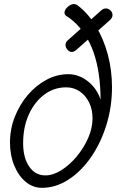

<svg xmlns="http://www.w3.org/2000/svg" viewBox="-20 -913 648 942"><path d="M185.5 8.5Q141.5 8.5 106 -21Q70.5 -50.5 49.8 -101Q29 -151.5 29 -214Q29 -279.5 52.5 -339.5Q76 -399.5 116.2 -446.8Q156.5 -494 207.8 -521.5Q259 -549 315 -549Q367 -549 411.2 -514Q455.5 -479 473.5 -424Q473 -450 472.5 -464.8Q472 -479.5 471 -491Q466.5 -553 453.8 -606Q441 -659 419.8 -702.2Q398.5 -745.5 369.8 -779Q341 -812.5 304 -836Q296.5 -841.5 296.5 -850Q296.5 -860 303.5 -869.8Q310.5 -879.5 321.2 -886.2Q332 -893 342 -893Q353 -893 361 -886.5Q412.5 -847.5 450.2 -785.2Q488 -723 508.8 -646Q529.5 -569 529.5 -485.5Q529.5 -388 501.8 -299Q474 -210 425.8 -140.8Q377.5 -71.5 315.5 -31.5Q253.5 8.5 185.5 8.5ZM202.5 -52.5Q241 -52.5 281.5 -78.2Q322 -104 356.8 -145.8Q391.5 -187.5 412.8 -236.5Q434 -285.5 434 -332Q434 -376 417.2 -410.2Q400.5 -444.5 371.2 -464.5Q342 -484.5 305 -484.5Q244.5 -484.5 196.8 -448.5Q149 -412.5 121.2 -350.8Q93.5 -289 93.5 -210.5Q93.5 -139 123.2 -95.8Q153 -52.5 202.5 -52.5ZM332 -658Q321 -658 311.2 -669Q301.5 -680 301.5 -692.5Q301.5 -706.5 313 -715.5L476.5 -862Q487 -871.5 499.5 -871.5Q512.5 -871.5 522.2 -861.8Q532 -852 532 -839.5Q532 -825.5 519.5 -814.5L355.5 -669Q343 -658 332 -658Z"/></svg>

Font: Edu SA Hand Cursive
Style: Regular
Weight: 400
Designer: Tina and Corey Anderson, Eben Sorkin, Mirko Velimirovic
Foundry: Google for Education
Version: Version 2.000